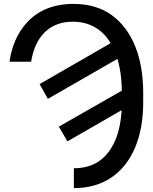

<svg xmlns="http://www.w3.org/2000/svg" viewBox="-20 -758 788 991"><path d="M140.6 -439.3C161.6 -571 236.9 -646 355.5 -646C466.3 -646 541.5 -582.4 579.9 -473C599.1 -418.3 608.7 -354.4 608.7 -281.2V-228.3C608.7 -91.6 571.7 12.8 498.6 68.5C462 96.6 416.2 110.4 361.2 110.4V213.1C512.1 213.1 620 137.1 676.8 5C704.9 -61.4 719.1 -139.2 719.1 -228.3V-279.8C719.1 -459.9 663.7 -601.9 557.2 -679.7C503.6 -718.4 437.5 -737.9 359 -737.9C253.6 -737.9 175.8 -702.1 122.2 -645.2C68.5 -588.4 39.4 -514.9 29.1 -439.3ZM227.3 -247.9 611.5 -468.8 567.1 -544.4 184.3 -323.9ZM328.1 -28.4 704.5 -245 668.3 -323.9 283.7 -104.4Z"/></svg>

Font: Inter 465
Style: Regular
Weight: 400
Designer: Rasmus Andersson
Foundry: rsms
Version: Version 3.019;Glyphs 3.1.2 (3151)